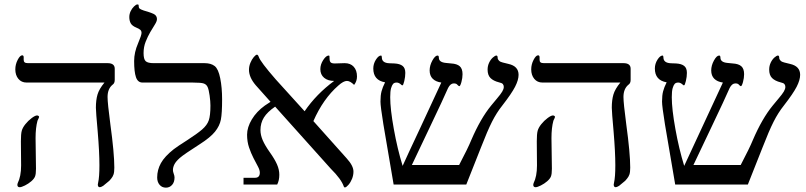

<svg xmlns="http://www.w3.org/2000/svg" viewBox="-20 -841 3674 875"><path d="M502.9 -477.1Q502.9 -461.4 493.2 -455.1Q470.2 -436.5 470.2 -398.9Q470.2 -371.1 482.9 -274.9Q501 -142.6 501 -77.1Q501 -56.2 497.3 -45.7Q493.7 -35.2 486.6 -26.9Q479.5 -18.6 478.8 -17.8Q478 -17.1 477.5 -16.6Q477.1 -16.1 476.3 -15.6Q475.6 -15.1 450.2 5.9Q439.9 12.2 435.1 12.2Q425.8 12.2 425.8 0L427.2 -8.3Q433.1 -33.7 433.1 -87.9Q433.1 -147.9 425.3 -240.7Q417 -333 417 -350.1Q417 -384.8 424.3 -409.9Q431.6 -435.1 456.1 -464.8H101.1Q77.6 -464.8 63.7 -481.7Q49.8 -498.5 49.8 -524.9Q49.8 -547.4 60.5 -568.1Q71.3 -588.9 81.1 -588.9Q87.9 -588.9 87.9 -580.1V-568.8Q87.9 -560.5 92.3 -556.9Q96.7 -553.2 107.9 -553.2H470.2Q502.9 -553.2 502.9 -527.8ZM158.2 -308.1Q158.2 -305.7 150.9 -291Q142.1 -258.8 142.1 -211.9L144 -71.8Q144 -47.4 139.6 -36.6Q135.3 -25.9 122.6 -14.9Q109.9 -3.9 93.8 4.2Q77.6 12.2 69.8 12.2Q59.1 12.2 59.1 1L60.5 -5.9Q76.2 -37.1 76.2 -86.9L75.2 -196.8Q75.2 -230.5 79.1 -244.9Q83 -259.3 95.7 -275.1Q108.4 -291 124.5 -303Q140.6 -314.9 148.9 -314.9Q151.9 -314.9 155 -313Q158.2 -311 158.2 -308.1Z M992.2 -388.2Q992.2 -324.7 986.6 -295.9Q981 -267.1 959.7 -240.7Q938.5 -214.4 890.1 -183.6Q817.4 -137.2 799.3 -121.1Q781.2 -105 774.7 -91.8Q768.1 -78.6 768.1 -65.9Q768.1 -59.1 771.7 -49.3Q775.4 -39.6 775.4 -32.2Q775.4 -10.7 764.2 1.7Q752.9 14.2 736.3 14.2Q718.3 14.2 707.3 1.2Q696.3 -11.7 696.3 -32.2Q696.3 -66.9 713.4 -97.7Q730.5 -128.4 772 -161.1Q790 -174.8 832.5 -201.7Q877.9 -231 900.9 -250.7Q923.8 -270.5 931.4 -292.5Q939 -314.5 939 -359.9Q939 -378.9 935.3 -405.5Q931.6 -432.1 926.3 -444.1Q920.9 -456.1 908.9 -460.4Q897 -464.8 858.4 -464.8H629.4Q607.9 -464.8 599.6 -489.3Q591.3 -513.7 591.3 -563Q591.3 -602.5 609.4 -644Q625 -680.7 625 -690.9Q625 -700.2 619.1 -705.3Q613.3 -710.4 602.1 -714.8Q582 -723.1 575.7 -734.9Q569.3 -746.6 569.3 -763.2Q569.3 -776.9 575.2 -789.6Q581.1 -802.2 590.6 -811.5Q600.1 -820.8 606 -820.8Q610.8 -820.8 611.6 -818.6Q612.3 -816.4 612.3 -811Q612.3 -805.2 616.2 -801.8Q620.1 -798.3 635.3 -793Q677.2 -781.2 686.3 -773.7Q695.3 -766.1 695.3 -753.9Q695.3 -744.1 685.8 -729.2Q676.3 -714.4 664.8 -694.6Q653.3 -674.8 643.8 -650.9Q634.3 -627 634.3 -599.1Q634.3 -571.3 643.8 -562.3Q653.3 -553.2 680.2 -553.2H912.1Q941.4 -553.2 958.3 -540Q975.1 -526.9 983.6 -484.4Q992.2 -441.9 992.2 -388.2Z M1606.9 -492.2Q1606.9 -470.7 1593.8 -454.1Q1575.7 -472.2 1561 -472.2Q1545.4 -472.2 1522 -451.2Q1452.6 -390.6 1408.2 -289.1L1560.1 -119.1Q1590.8 -85.4 1590.8 -59.1Q1590.8 -42.5 1584.5 -26.4Q1578.1 -10.3 1567.9 1.5Q1557.6 13.2 1551.8 13.2Q1547.9 13.2 1546.9 9.3Q1535.6 -24.4 1487.8 -71.8L1233.9 -355Q1198.2 -330.6 1182.6 -305.4Q1167 -280.3 1167 -248Q1167 -226.1 1177.2 -202.1Q1187.5 -178.2 1210 -146.5Q1231.9 -115.7 1242.4 -91.8Q1252.9 -67.9 1252.9 -44.9Q1252.9 -18.6 1243.2 0H1089.8V-30.8H1142.1Q1164.1 -30.8 1164.1 -54.2Q1164.1 -66.4 1155 -83Q1146 -99.6 1135 -121.1Q1124 -142.6 1115 -168.9Q1106 -195.3 1106 -227.1Q1106 -260.7 1127.7 -296.9Q1149.4 -333 1187 -359.9L1212.9 -377L1145 -453.1Q1114.7 -488.8 1114.7 -522.9Q1114.7 -539.1 1121.1 -554.7Q1127.4 -570.3 1136.7 -581.1Q1146 -591.8 1150.9 -591.8Q1155.8 -591.8 1159.2 -582Q1166.5 -559.6 1236.8 -479L1368.2 -334Q1421.4 -412.1 1502.9 -472.2Q1474.1 -472.2 1457 -486.6Q1439.9 -501 1439.9 -525.9Q1439.9 -547.4 1453.1 -567.6Q1466.3 -587.9 1478 -587.9Q1481 -587.9 1481.4 -585.2Q1481.9 -582.5 1481.9 -574.2Q1481.9 -562 1486.8 -556.9Q1491.7 -551.8 1505.9 -551.8L1550.8 -553.2Q1577.1 -553.2 1592 -536.9Q1606.9 -520.5 1606.9 -492.2Z M2343.3 -500Q2343.3 -476.6 2327.4 -445.6Q2311.5 -414.6 2269 -359.9Q2243.2 -327.6 2222.2 -286.1Q2201.2 -244.6 2171.9 -168.9L2105 0H1773.9L1727.1 -274.9Q1713.9 -356.9 1713.9 -377.9Q1713.9 -406.7 1718.8 -425Q1723.6 -443.4 1734.9 -465.8Q1681.2 -475.1 1681.2 -528.8Q1681.2 -550.3 1693.1 -569.1Q1705.1 -587.9 1716.3 -587.9Q1720.2 -587.9 1720.2 -579.1Q1720.2 -554.2 1754.4 -552.7L1778.3 -551.8Q1802.7 -550.3 1814.9 -540.5Q1827.1 -530.8 1827.1 -508.8Q1827.1 -491.2 1822.5 -471.7Q1817.9 -452.1 1814 -452.1Q1811 -452.1 1809.6 -454.1Q1798.3 -464.8 1788.1 -464.8Q1776.9 -464.8 1771.5 -458.7Q1766.1 -452.6 1762.2 -439Q1758.3 -425.3 1758.3 -397.9Q1758.3 -344.2 1774.7 -253.4Q1791 -162.6 1814.9 -85Q1835.4 -130.9 1892.6 -252.4L1991.2 -464.8Q1965.8 -468.3 1951.9 -482.2Q1938 -496.1 1938 -520Q1938 -542.5 1950.4 -565.2Q1962.9 -587.9 1974.1 -587.9Q1980 -587.9 1980 -578.1Q1980 -557.1 2012.2 -554.2L2036.1 -551.8Q2062.5 -550.3 2075.2 -539.1Q2087.9 -527.8 2087.9 -502.9Q2087.9 -485.8 2082.8 -467Q2077.6 -448.2 2073.2 -448.2Q2070.8 -448.2 2064.9 -454.1Q2060.5 -460.9 2047.9 -460.9Q2032.7 -460.9 2022 -439.9Q2001 -391.6 1939.5 -262.7L1856.9 -88.9H2072.3Q2112.8 -166 2127.9 -203.1Q2169.9 -300.8 2218.3 -359.9L2244.6 -391.6Q2261.7 -411.6 2268.8 -423.6Q2275.9 -435.5 2275.9 -444.8Q2275.9 -452.6 2271.7 -457.8Q2267.6 -462.9 2253.9 -465.8Q2228.5 -472.2 2215.3 -485.4Q2202.1 -498.5 2202.1 -523.9Q2202.1 -540.5 2209 -555.2Q2215.8 -569.8 2226.1 -578.9Q2236.3 -587.9 2242.2 -587.9Q2248 -587.9 2248 -577.1Q2248 -570.8 2253.9 -564.7Q2259.8 -558.6 2271 -556.2L2296.9 -549.8Q2343.3 -539.6 2343.3 -500Z M2854 -477.1Q2854 -461.4 2844.2 -455.1Q2821.3 -436.5 2821.3 -398.9Q2821.3 -371.1 2834 -274.9Q2852.1 -142.6 2852.1 -77.1Q2852.1 -56.2 2848.4 -45.7Q2844.7 -35.2 2837.6 -26.9Q2830.6 -18.6 2829.8 -17.8Q2829.1 -17.1 2828.6 -16.6Q2828.1 -16.1 2827.4 -15.6Q2826.7 -15.1 2801.3 5.9Q2791 12.2 2786.1 12.2Q2776.9 12.2 2776.9 0L2778.3 -8.3Q2784.2 -33.7 2784.2 -87.9Q2784.2 -147.9 2776.4 -240.7Q2768.1 -333 2768.1 -350.1Q2768.1 -384.8 2775.4 -409.9Q2782.7 -435.1 2807.1 -464.8H2452.1Q2428.7 -464.8 2414.8 -481.7Q2400.9 -498.5 2400.9 -524.9Q2400.9 -547.4 2411.6 -568.1Q2422.4 -588.9 2432.1 -588.9Q2439 -588.9 2439 -580.1V-568.8Q2439 -560.5 2443.4 -556.9Q2447.8 -553.2 2459 -553.2H2821.3Q2854 -553.2 2854 -527.8ZM2509.3 -308.1Q2509.3 -305.7 2502 -291Q2493.2 -258.8 2493.2 -211.9L2495.1 -71.8Q2495.1 -47.4 2490.7 -36.6Q2486.3 -25.9 2473.6 -14.9Q2460.9 -3.9 2444.8 4.2Q2428.7 12.2 2420.9 12.2Q2410.2 12.2 2410.2 1L2411.6 -5.9Q2427.2 -37.1 2427.2 -86.9L2426.3 -196.8Q2426.3 -230.5 2430.2 -244.9Q2434.1 -259.3 2446.8 -275.1Q2459.5 -291 2475.6 -303Q2491.7 -314.9 2500 -314.9Q2502.9 -314.9 2506.1 -313Q2509.3 -311 2509.3 -308.1Z M3626.5 -500Q3626.5 -476.6 3610.6 -445.6Q3594.7 -414.6 3552.2 -359.9Q3526.4 -327.6 3505.4 -286.1Q3484.4 -244.6 3455.1 -168.9L3388.2 0H3057.1L3010.3 -274.9Q2997.1 -356.9 2997.1 -377.9Q2997.1 -406.7 3002 -425Q3006.8 -443.4 3018.1 -465.8Q2964.4 -475.1 2964.4 -528.8Q2964.4 -550.3 2976.3 -569.1Q2988.3 -587.9 2999.5 -587.9Q3003.4 -587.9 3003.4 -579.1Q3003.4 -554.2 3037.6 -552.7L3061.5 -551.8Q3085.9 -550.3 3098.1 -540.5Q3110.4 -530.8 3110.4 -508.8Q3110.4 -491.2 3105.7 -471.7Q3101.1 -452.1 3097.2 -452.1Q3094.2 -452.1 3092.8 -454.1Q3081.5 -464.8 3071.3 -464.8Q3060.1 -464.8 3054.7 -458.7Q3049.3 -452.6 3045.4 -439Q3041.5 -425.3 3041.5 -397.9Q3041.5 -344.2 3057.9 -253.4Q3074.2 -162.6 3098.1 -85Q3118.7 -130.9 3175.8 -252.4L3274.4 -464.8Q3249 -468.3 3235.1 -482.2Q3221.2 -496.1 3221.2 -520Q3221.2 -542.5 3233.6 -565.2Q3246.1 -587.9 3257.3 -587.9Q3263.2 -587.9 3263.2 -578.1Q3263.2 -557.1 3295.4 -554.2L3319.3 -551.8Q3345.7 -550.3 3358.4 -539.1Q3371.1 -527.8 3371.1 -502.9Q3371.1 -485.8 3366 -467Q3360.8 -448.2 3356.4 -448.2Q3354 -448.2 3348.1 -454.1Q3343.8 -460.9 3331.1 -460.9Q3315.9 -460.9 3305.2 -439.9Q3284.2 -391.6 3222.7 -262.7L3140.1 -88.9H3355.5Q3396 -166 3411.1 -203.1Q3453.1 -300.8 3501.5 -359.9L3527.8 -391.6Q3544.9 -411.6 3552 -423.6Q3559.1 -435.5 3559.1 -444.8Q3559.1 -452.6 3554.9 -457.8Q3550.8 -462.9 3537.1 -465.8Q3511.7 -472.2 3498.5 -485.4Q3485.4 -498.5 3485.4 -523.9Q3485.4 -540.5 3492.2 -555.2Q3499 -569.8 3509.3 -578.9Q3519.5 -587.9 3525.4 -587.9Q3531.2 -587.9 3531.2 -577.1Q3531.2 -570.8 3537.1 -564.7Q3543 -558.6 3554.2 -556.2L3580.1 -549.8Q3626.5 -539.6 3626.5 -500Z"/></svg>

Font: Times New Roman
Style: Regular
Weight: 400
Designer: Steve Matteson
Foundry: Ascender Corporation
Version: Version 2.00.3